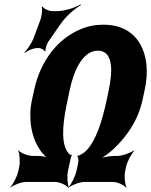

<svg xmlns="http://www.w3.org/2000/svg" viewBox="-20 -833 692 879"><path d="M633 -378 642 -420C652 -464 654 -504 650 -541C638 -642 577 -720 454 -720C416 -720 380 -713 346 -698C248 -656 166 -560 136 -420L127 -378C121 -352 118 -327 119 -302C119 -239 136 -185 165 -144C175 -129 193 -111 205 -105L207 -108C195 -115 173 -119 154 -119H131C108 -119 74 -133 64 -145L63 -143C70 -130 73 -93 68 -69L64 -50C59 -26 40 11 27 24V26C42 14 78 0 99 0H232C253 0 283 14 292 26L295 24C289 11 286 -26 291 -50L305 -114C305 -116 308 -120 309 -121V-125C307 -123 304 -122 302 -124C294 -129 289 -137 283 -148C259 -196 269 -282 290 -378L299 -421C320 -519 362 -601 428 -601C494 -601 499 -520 478 -421L469 -378C448 -280 419 -182 368 -137C362 -131 340 -119 335 -120L334 -116C339 -115 340 -97 338 -88L330 -50C325 -26 306 11 294 24V26C309 14 345 0 366 0H497C518 0 548 14 557 26L559 24C552 11 548 -26 553 -50L557 -69C562 -93 582 -130 595 -143L594 -145C578 -133 539 -119 516 -119H504C480 -119 446 -113 428 -104L429 -101C448 -109 481 -133 501 -152C560 -208 612 -280 633 -378ZM165 -742 132 -654C123 -633 104 -604 92 -594L94 -591C106 -601 133 -613 150 -613H158C167 -613 183 -605 184 -598L189 -600C186 -607 194 -631 201 -642L258 -724C280 -757 324 -795 350 -809L349 -813C325 -798 275 -782 242 -782H220C204 -782 180 -793 175 -803L171 -801C175 -791 171 -759 165 -742Z"/></svg>

Font: Asimov
Style: EdgeExtremeIt
Weight: 500
Designer: Google
Version: Version 2.000980: 2014